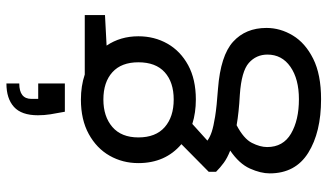

<svg xmlns="http://www.w3.org/2000/svg" viewBox="-231 -557 1020 598"><g transform="rotate(-90 279.0 -258.0)"><path d="M268 -158Q227 -158 192 -169L140 -122Q151 -114 167.5 -108.5Q184 -103 215 -98Q246 -93 302 -89Q405 -81 448 -42Q491 -3 491 62Q491 105 467.5 144Q444 183 395 207.5Q346 232 269 232Q166 232 102 192Q38 152 38 72Q38 44 53 10.5Q68 -23 109 -51Q86 -60 71 -71Q56 -82 43 -95V-118L129 -203Q70 -253 70 -337Q70 -386 93 -426.5Q116 -467 160.5 -491.5Q205 -516 268 -516Q310 -516 346 -504H531V-441L436 -436Q465 -393 465 -337Q465 -287 442 -246.5Q419 -206 375 -182Q331 -158 268 -158ZM268 -227Q322 -227 353 -255Q384 -283 384 -337Q384 -390 353 -418Q322 -446 268 -446Q215 -446 182.5 -418Q150 -390 150 -337Q150 -283 182 -255Q214 -227 268 -227ZM120 64Q120 114 162 138.5Q204 163 269 163Q332 163 370 136.5Q408 110 408 65Q408 30 382 7Q356 -16 283 -21Q228 -24 188 -31Q146 -9 133 16.5Q120 42 120 64ZM318 -748V-708Q270 -708 270 -670V-649H318V-566H230Q225 -592 222 -611Q219 -630 219 -650Q219 -701 245 -724.5Q271 -748 318 -748Z"/></g></svg>

Font: DM Sans
Style: Regular
Weight: 400
Designer: Colophon Foundry, Jonny Pinhorn
Foundry: Colophon Foundry
Version: Version 4.004; ttfautohint (v1.8.4.7-5d5b)